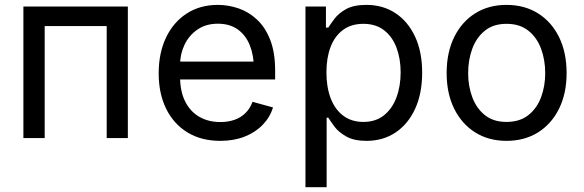

<svg xmlns="http://www.w3.org/2000/svg" viewBox="-20 -573 2423 797"><path d="M510.7 -545.9V0H422.9V-464.8H165.5V0H77.1V-545.9Z M894.5 11.7Q815.4 11.7 758.1 -23.4Q700.7 -58.6 669.7 -121.6Q638.7 -184.6 638.7 -268.6Q638.7 -352.5 668.9 -416.5Q699.2 -480.5 754.6 -516.6Q810.1 -552.7 884.3 -552.7Q927.7 -552.7 970 -538.3Q1012.2 -523.9 1046.6 -491.9Q1081.1 -460 1101.6 -407.7Q1122.1 -355.5 1122.1 -279.8V-243.2H698.2V-317.4H1074.7L1033.7 -290Q1033.7 -343.8 1016.8 -385.5Q1000 -427.2 966.8 -450.9Q933.6 -474.6 884.3 -474.6Q835 -474.6 799.8 -450.4Q764.6 -426.3 746.1 -387.5Q727.5 -348.6 727.5 -304.2V-254.9Q727.5 -194.3 748.5 -152.1Q769.5 -109.9 807.4 -88.1Q845.2 -66.4 895 -66.4Q927.2 -66.4 953.6 -75.7Q980 -85 999 -103.8Q1018.1 -122.6 1028.3 -150.4L1113.3 -127Q1100.6 -85.9 1070.3 -54.7Q1040 -23.4 995.4 -5.9Q950.7 11.7 894.5 11.7Z M1248 204.1V-545.9H1333V-458.5H1342.8Q1352.1 -473.1 1368.7 -495.4Q1385.3 -517.6 1416.5 -535.2Q1447.8 -552.7 1501 -552.7Q1569.3 -552.7 1621.3 -518.6Q1673.3 -484.4 1702.9 -421.1Q1732.4 -357.9 1732.4 -271.5Q1732.4 -184.6 1703.1 -121.1Q1673.8 -57.6 1621.8 -22.9Q1569.8 11.7 1501.5 11.7Q1449.7 11.7 1418 -6.1Q1386.2 -23.9 1369.1 -46.6Q1352.1 -69.3 1342.8 -84.5H1335.9V204.1ZM1488.3 -66.9Q1539.6 -66.9 1574 -94.5Q1608.4 -122.1 1625.7 -168.7Q1643.1 -215.3 1643.1 -272.5Q1643.1 -329.1 1626 -374.8Q1608.9 -420.4 1574.5 -447.3Q1540 -474.1 1488.3 -474.1Q1438 -474.1 1403.8 -448.7Q1369.6 -423.3 1352.3 -378.2Q1335 -333 1335 -272.5Q1335 -211.9 1352.5 -165.5Q1370.1 -119.1 1404.5 -93Q1439 -66.9 1488.3 -66.9Z M2082.5 11.7Q2008.3 11.7 1952.4 -23.4Q1896.5 -58.6 1865.2 -122.1Q1834 -185.5 1834 -269.5Q1834 -355 1865.2 -418.7Q1896.5 -482.4 1952.4 -517.6Q2008.3 -552.7 2082.5 -552.7Q2157.2 -552.7 2213.4 -517.6Q2269.5 -482.4 2300.8 -418.7Q2332 -355 2332 -269.5Q2332 -185.5 2300.8 -122.1Q2269.5 -58.6 2213.4 -23.4Q2157.2 11.7 2082.5 11.7ZM2082.5 -66.9Q2137.7 -66.9 2173.3 -95.2Q2209 -123.5 2226.1 -169.7Q2243.2 -215.8 2243.2 -269.5Q2243.2 -323.7 2226.1 -370.4Q2209 -417 2173.3 -445.6Q2137.7 -474.1 2082.5 -474.1Q2027.8 -474.1 1992.7 -445.6Q1957.5 -417 1940.4 -370.6Q1923.3 -324.2 1923.3 -269.5Q1923.3 -215.8 1940.4 -169.7Q1957.5 -123.5 1992.7 -95.2Q2027.8 -66.9 2082.5 -66.9Z"/></svg>

Font: Inter Variable LoSnoCo
Style: Regular
Weight: 400
Designer: Rasmus Andersson
Foundry: rsms
Version: Version 4.000;git-a52131595; featfreeze: case,dlig,ss01,ss02